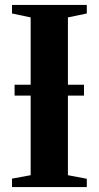

<svg xmlns="http://www.w3.org/2000/svg" viewBox="-20 -763 402 783"><path d="M105 -48.5V-692L29 -708V-743H334V-708L257 -692V-48.5L334 -34V0H29V-34.5ZM322.5 -417.5V-373H39.5V-417.5Z"/></svg>

Font: Merriweather 96pt
Style: Bold
Weight: 700
Version: Version 2.100